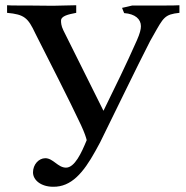

<svg xmlns="http://www.w3.org/2000/svg" viewBox="-20 -694 711 733"><path d="M665 -674C648 -673 632 -673 616 -673H497H485C471 -670 458 -666 446 -664C449 -657 451 -650 454 -644C496 -641 518 -621 518 -594C518 -582 514 -566 503 -541C462 -448 420 -363 375 -271L222 -578C213 -596 213 -609 213 -615C213 -633 240 -639 271 -645V-674C241 -674 212 -672 182 -672C148 -672 114 -673 79 -673H44C31 -673 19 -673 7 -674V-645C73 -639 87 -626 115 -566C161 -475 247 -307 289 -217C303 -187 309 -168 311 -159C291 -110 265 -54 232 -54C201 -54 183 -90 153 -90C128 -90 106 -66 106 -36C106 -6 137 19 183 19C252 20 298 -34 344 -117L362 -150C418 -263 499 -432 553 -537L566 -560C604 -627 608 -639 665 -645Z"/></svg>

Font: Sibila
Style: Regular
Weight: 400
Designer: Stefan Peev
Foundry: Context Ltd
Version: Version 1.000